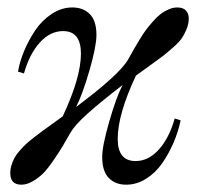

<svg xmlns="http://www.w3.org/2000/svg" viewBox="-20 -488 539 520"><path d="M453.1 -167 469.2 -162.1Q462.9 -131.8 450.2 -102.1Q437.5 -72.3 419.4 -46.1Q401.4 -20 375.7 -3.9Q350.1 12.2 321.8 12.2Q292.5 12.2 274.7 -5.9Q256.8 -23.9 256.8 -63Q256.8 -92.8 275.9 -158.9Q294.9 -225.1 312 -257.8Q252 -211.4 217.8 -180.9Q183.6 -150.4 170.9 -128.9Q156.2 -103 148.7 -90.3Q141.1 -77.6 125.2 -54.4Q109.4 -31.2 97.7 -19.3Q85.9 -7.3 69.6 2.4Q53.2 12.2 38.1 12.2Q7.8 12.2 7.8 -19Q7.8 -30.3 11.2 -41Q14.6 -51.8 19.3 -60.5Q23.9 -69.3 33.2 -79.8Q42.5 -90.3 50.3 -97.7Q58.1 -105 72.3 -116Q86.4 -127 95.7 -133.8Q105 -140.6 122.6 -153.1Q140.1 -165.5 149.9 -172.9Q199.2 -277.8 199.2 -342.8Q199.2 -403.8 150.9 -403.8Q115.7 -403.8 87.6 -372.6Q59.6 -341.3 44.9 -289.1L28.8 -293.9Q33.2 -320.8 45.2 -349.6Q57.1 -378.4 75.2 -405.5Q93.3 -432.6 119.9 -450.2Q146.5 -467.8 175.8 -467.8Q205.1 -467.8 223.1 -450Q241.2 -432.1 241.2 -393.1Q241.2 -362.8 222.2 -296.9Q203.1 -231 186 -198.2Q303.7 -286.1 327.1 -327.1Q335.9 -343.3 341.6 -353Q347.2 -362.8 357.2 -379.4Q367.2 -396 375 -406.5Q382.8 -417 394 -429.7Q405.3 -442.4 415 -450Q424.8 -457.5 436.8 -462.6Q448.7 -467.8 460 -467.8Q475.6 -467.8 483.4 -459.7Q491.2 -451.7 491.2 -438Q491.2 -423.3 485.1 -408.7Q479 -394 471.9 -383.8Q464.8 -373.5 447.3 -358.2Q429.7 -342.8 419.9 -335.4Q410.2 -328.1 384.3 -309.3Q358.4 -290.5 348.1 -283.2Q298.8 -178.2 298.8 -111.8Q298.8 -51.8 347.2 -51.8Q382.3 -51.8 410.4 -83.3Q438.5 -114.7 453.1 -167Z"/></svg>

Font: Flanker Steampunk
Style: Italic
Weight: 400
Italic angle: -12°
Designer: Alexey Kryukov, Leonardo Di Lena
Foundry: Alexey Kryukov, Leonardo Di Lena
Version: 1.210